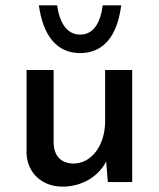

<svg xmlns="http://www.w3.org/2000/svg" viewBox="-20 -679 592 716"><path d="M279 -481C364 -481 417 -542 432 -659H363C355 -596 330 -550 279 -550C228 -550 202 -596 193 -659H125C141 -544 193 -481 279 -481ZM213 17C287 17 348 -22 376 -77L382 0H473V-418H372V-227C372 -136 321 -69 253 -69C204 -71 182 -100 180 -144V-418H79V-108C81 -35 136 17 213 17Z"/></svg>

Font: Reem Kufi
Style: Regular
Weight: 400
Designer: Khaled Hosny
Version: Version 0.007